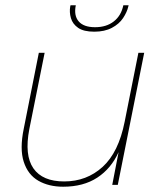

<svg xmlns="http://www.w3.org/2000/svg" viewBox="-20 -700 601 727"><path d="M426 0H405L429 -124Q401 -62 348.5 -27.5Q296 7 219 7Q165 7 125.5 -15.5Q86 -38 70 -87Q54 -136 70 -213L127 -500H149L91 -211Q72 -112 106.5 -62.5Q141 -13 223 -13Q308 -13 368.5 -68Q429 -123 452 -239L504 -500H526ZM466 -676Q461 -654 446 -631.5Q431 -609 403.5 -594.5Q376 -580 337 -580Q297 -580 276 -594.5Q255 -609 248.5 -631.5Q242 -654 246 -676L247 -680H267Q259 -641 278 -619Q297 -597 340 -597Q383 -597 411 -619Q439 -641 447 -680H467Z"/></svg>

Font: Albert Sans Thin
Style: Italic
Weight: 250
Italic angle: -11.25°
Designer: Andreas Rasmussen
Foundry: a.Foundry
Version: Version 1.025